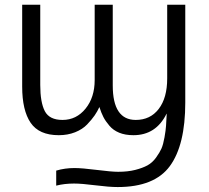

<svg xmlns="http://www.w3.org/2000/svg" viewBox="-20 -545 869 799"><path d="M72.3 -184.6V-525.4H147.5V-191.4Q147.5 -119.1 166.5 -82.5Q185.5 -45.9 240.2 -45.9Q297.9 -45.9 335.9 -92.8Q374 -139.6 374 -211.9V-525.4H449.2V-189.5Q449.2 -45.9 544.9 -45.9Q605.5 -45.9 640.6 -91.8Q675.8 -137.7 675.8 -218.8V-525.4H751V-118.2Q751 58.6 687 146Q623 233.4 469.7 233.4Q434.6 233.4 377 226.1Q319.3 218.8 288.1 218.8Q248 218.8 213.9 227.5V165Q250 154.3 290 154.3Q321.3 154.3 382.8 162.1Q444.3 169.9 471.7 169.9Q511.7 169.9 542.5 162.1Q573.2 154.3 593.8 143.1Q614.3 131.8 629.4 110.8Q644.5 89.8 651.9 73.2Q659.2 56.6 664.6 26.4Q669.9 -3.9 670.9 -21Q671.9 -38.1 673.8 -71.3H672.9Q628.9 17.6 535.2 17.6Q501 17.6 476.1 7.3Q451.2 -2.9 435.1 -22Q418.9 -41 410.2 -58.1Q401.4 -75.2 393.6 -99.6Q385.7 -82 374 -64.9Q362.3 -47.9 342.8 -27.3Q323.2 -6.8 292.5 5.4Q261.7 17.6 224.6 17.6Q142.6 17.6 107.4 -34.2Q72.3 -85.9 72.3 -184.6Z"/></svg>

Font: Gothic A1
Style: Regular
Weight: 400
Designer: HanYang I&C Co.,Ltd.
Foundry: HanYang I&C Co.,Ltd.
Version: Version 2.50